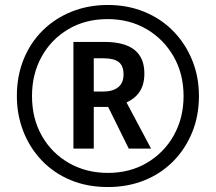

<svg xmlns="http://www.w3.org/2000/svg" viewBox="-20 -744 869 774"><path d="M415 10Q331 10 263.5 -18.5Q196 -47 148 -97.5Q100 -148 74 -214.5Q48 -281 48 -357Q48 -438 75.5 -505.5Q103 -573 153 -622Q203 -671 270 -697.5Q337 -724 415 -724Q494 -724 561.5 -696.5Q629 -669 678 -619Q727 -569 754.5 -502Q782 -435 782 -357Q782 -277 754.5 -210Q727 -143 678 -93.5Q629 -44 562 -17Q495 10 415 10ZM415 -47Q504 -47 573 -88Q642 -129 681 -199Q720 -269 720 -357Q720 -446 680 -516Q640 -586 571 -626.5Q502 -667 414 -667Q324 -667 255 -626Q186 -585 147.5 -515Q109 -445 109 -357Q109 -266 149 -196Q189 -126 258.5 -86.5Q328 -47 415 -47ZM276 -145V-575H401Q562 -575 562 -448Q562 -403 543 -374.5Q524 -346 490 -331L589 -145H499L416 -313H358V-145ZM397 -375Q434 -375 456 -392Q478 -409 478 -444Q478 -479 458.5 -494Q439 -509 397 -509H358V-375Z"/></svg>

Font: Noto Sans Georgian Condensed Medium
Style: Regular
Weight: 500
Width: 3
Designer: Monotype Design Team, Akaki Razmadze
Foundry: Google LLC
Version: Version 2.005; ttfautohint (v1.8.4.7-5d5b)